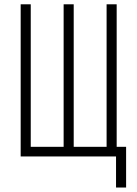

<svg xmlns="http://www.w3.org/2000/svg" viewBox="-20 -713 626 875"><path d="M74.2 0H508.8V141.6H554.7V-43.9H511.7V-693.4H465.8V-43.9H315.9V-693.4H270V-43.9H120.1V-693.4H74.2Z"/></svg>

Font: Cascadia Code PL ExtraLight
Style: Regular
Weight: 200
Monospace: yes
Designer: Aaron Bell
Foundry: Saja Typeworks
Version: Version 2404.023